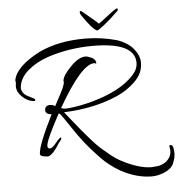

<svg xmlns="http://www.w3.org/2000/svg" viewBox="-60 -789 978 1041"><g transform="rotate(-5 428.5 -268.5)"><path d="M34 -373Q32 -386 32 -389Q46 -464 179 -532Q284 -581 427 -581Q515 -581 601 -557Q659 -537 689 -500Q719 -463 719 -425Q719 -367 673 -322.5Q627 -278 570 -254Q443 -199 280 -193Q293 -177 322 -140.5Q351 -104 366 -86Q381 -68 409.5 -35.5Q438 -3 457.5 14.5Q477 32 507 56.5Q537 81 564 95Q658 145 728 145L762 142Q796 136 816 114.5Q836 93 836 67Q836 57 833.5 45.5Q831 34 840 34Q850 35 853.5 48.5Q857 62 857 82Q857 102 847 128Q836 164 786 183Q754 195 726 195Q642 195 556 148Q499 116 453.5 68.5Q408 21 377.5 -17Q347 -55 309.5 -111.5Q272 -168 257 -187L250 -188Q174 -48 174 -19Q174 -4 187 -4Q200 -4 222 -31.5Q244 -59 252 -58Q258 -52 239 -32Q237 -30 232 -21.5Q227 -13 223.5 -8Q220 -3 214 5Q208 13 203 18Q198 23 192 28Q180 38 171 38Q162 38 146 34.5Q130 31 130 21Q130 -24 212 -188Q179 -191 179 -212Q179 -216 180 -222Q187 -239 205.5 -239Q224 -239 235 -230Q243 -246 254 -266Q293 -336 293 -355Q293 -360 292 -365Q296 -393 340.5 -438.5Q385 -484 421 -484Q433 -484 453 -475Q473 -466 477 -450Q478 -443 477.5 -441.5Q477 -440 472 -442Q467 -444 466 -444Q396 -444 266 -217Q278 -212 289.5 -212Q301 -212 309 -213Q411 -224 508.5 -261Q606 -298 660 -354Q695 -388 695 -426Q695 -538 466 -538Q335 -538 216 -498Q154 -476 110.5 -439Q67 -402 59 -355Q58 -350 58 -342Q58 -334 64.5 -322.5Q71 -311 80 -305Q89 -299 105.5 -291Q122 -283 127.5 -279Q133 -275 130 -270.5Q127 -266 117 -268Q86 -273 59 -299Q32 -325 32 -355Q32 -364 34 -373ZM416 -712Q412 -719 412 -725.5Q412 -732 416.5 -732Q421 -732 425 -728Q429 -724 466.5 -693.5Q504 -663 510 -655Q527 -666 556 -689Q585 -712 602 -723Q619 -734 619 -724.5Q619 -715 607 -707Q575 -675 540 -647Q505 -619 497 -619Q472 -629 416 -712Z"/></g></svg>

Font: Allura
Style: Regular
Weight: 400
Designer: Robert E. Leuschke
Foundry: Robert E. Leuschke
Version: Version 1.004